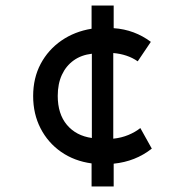

<svg xmlns="http://www.w3.org/2000/svg" viewBox="-20 -595 688 695"><path d="M311.5 80V-3.5Q249 -12 201.2 -45.2Q153.5 -78.5 126.8 -130.5Q100 -182.5 100 -247.5Q100 -312.5 127.2 -363.8Q154.5 -415 202.2 -448Q250 -481 311.5 -491V-575H391.5V-493Q429.5 -490.5 463.5 -477.8Q497.5 -465 526 -443.5L478.5 -373Q460 -386 437.5 -393.5Q415 -401 390 -403V-93Q419.5 -96 444.8 -106.5Q470 -117 488 -131.5L529.5 -57Q499.5 -33.5 465.2 -20Q431 -6.5 391.5 -2.5V80ZM312.5 -95.5V-400.5Q274 -396 246.5 -376.2Q219 -356.5 204 -324Q189 -291.5 189 -248Q189 -182.5 222.2 -143Q255.5 -103.5 312.5 -95.5Z"/></svg>

Font: Geologica EX
Style: Regular
Weight: 400
Designer: Sindre Bremnes, Frode Helland
Foundry: Monokrom Skriftforlag AS
Version: Version 1.010;gftools[0.9.28]